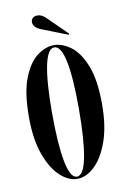

<svg xmlns="http://www.w3.org/2000/svg" viewBox="-78 -702 498 760"><g transform="rotate(-10 171.0 -322.0)"><path d="M170.5 11Q135.5 11 101.8 -20.2Q68 -51.5 46 -112.8Q24 -174 24 -263.5Q24 -361.5 46.8 -419Q69.5 -476.5 103.2 -501.5Q137 -526.5 170.5 -526.5Q204 -526.5 238 -501.5Q272 -476.5 295 -419Q318 -361.5 318 -263.5Q318 -174 295.8 -112.8Q273.5 -51.5 239.8 -20.2Q206 11 170.5 11ZM170.5 2Q197.5 2 211 -67.2Q224.5 -136.5 224.5 -263.5Q224.5 -388 211 -452.8Q197.5 -517.5 170.5 -517.5Q144 -517.5 130.5 -452.8Q117 -388 117 -263.5Q117 -136.5 130.5 -67.2Q144 2 170.5 2ZM236 -556.5 133 -597Q119.5 -602 110.2 -610.5Q101 -619 101 -631.5Q101 -640.5 107.5 -647Q114 -653.5 126 -653.5Q136 -653.5 143.8 -649.5Q151.5 -645.5 158.5 -639L238.5 -560.5Z"/></g></svg>

Font: Imbue 100pt Medium
Style: Regular
Weight: 500
Designer: Tyler Finck
Foundry: Etcetera Type Company
Version: Version 1.102; ttfautohint (v1.8.3)